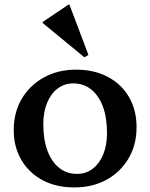

<svg xmlns="http://www.w3.org/2000/svg" viewBox="-20 -805 656 838"><path d="M304 13Q225 13 166 -18.5Q107 -50 73.5 -106.5Q40 -163 40 -237Q40 -315 75 -374Q110 -433 171.5 -467Q233 -501 312 -501Q391 -501 450.5 -469.5Q510 -438 543 -381.5Q576 -325 576 -250Q576 -173 541 -113.5Q506 -54 445 -20.5Q384 13 304 13ZM316 -46Q355 -46 384.5 -68.5Q414 -91 430.5 -131Q447 -171 447 -224Q447 -292 429 -340Q411 -388 378 -414.5Q345 -441 300 -441Q261 -441 231.5 -418.5Q202 -396 185.5 -356Q169 -316 169 -263Q169 -196 187 -147.5Q205 -99 238 -72.5Q271 -46 316 -46ZM348 -555 166 -705V-709L279 -785H283L366 -565Z"/></svg>

Font: Platypi Light Medium
Style: Regular
Weight: 500
Version: Version 1.200